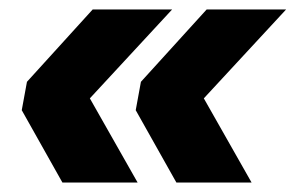

<svg xmlns="http://www.w3.org/2000/svg" viewBox="-20 -456 625 406"><path d="M112 -70 26 -223 37 -283 176 -436H344L170 -248L271 -70ZM353 -70 267 -223 278 -283 417 -436H585L411 -248L512 -70Z"/></svg>

Font: Livvic
Style: Bold Italic
Weight: 700
Italic angle: -10°
Designer: Jacques Le Bailly, Baron von Fonthausen
Version: Version 1.001; ttfautohint (v1.8.2)